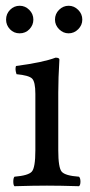

<svg xmlns="http://www.w3.org/2000/svg" viewBox="-20 -641 311 663"><path d="M1 -573.2Q1 -593.3 14.9 -607.2Q28.8 -621.1 47.9 -621.1Q66.9 -621.1 81.1 -606.9Q95.2 -592.8 95.2 -573.2Q95.2 -554.2 81.5 -540Q67.9 -525.9 47.9 -525.9Q27.8 -525.9 14.4 -540Q1 -554.2 1 -573.2ZM169.9 -573.2Q169.9 -593.3 184.1 -607.2Q198.2 -621.1 217 -621.1Q235.8 -621.1 250 -606.9Q264.2 -592.8 264.2 -573.2Q264.2 -554.2 250 -540Q235.8 -525.9 217 -525.9Q198.2 -525.9 184.1 -540Q169.9 -554.2 169.9 -573.2ZM181.2 -122.1Q181.2 -62 193.1 -48.1Q205.1 -34.2 252.9 -30.8Q257.8 -25.9 257.8 -13.9Q257.8 -2 252.9 2Q187 0 142.1 0Q96.2 0 29.8 2Q25.9 -2 25.9 -13.9Q25.9 -25.9 29.8 -30.8Q77.6 -34.7 89.8 -48.3Q102.1 -62 102.1 -122.1V-316.9Q102.1 -358.9 90.6 -369.9Q79.1 -380.9 37.1 -384.8Q31.2 -401.9 35.2 -413.1Q127.9 -425.3 171.9 -441.9Q185.1 -441.9 185.1 -435.1Q181.2 -371.1 181.2 -321.3Z"/></svg>

Font: Linux Libertine O
Style: Regular
Weight: 400
Designer: Philipp H. Poll
Foundry: Philipp H. Poll
Version: Version 5.3.0